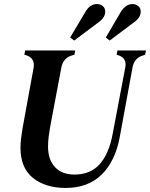

<svg xmlns="http://www.w3.org/2000/svg" viewBox="-20 -910 740 947"><path d="M304 17Q204 17 142.5 -32.5Q81 -82 81 -181Q81 -203 84 -227Q87 -251 91 -276L106 -358Q115 -408 125.5 -465.5Q136 -523 146 -577Q153 -624 108 -638L100 -640L104 -661H351L347 -640L336 -637Q292 -624 283 -579L227 -282Q223 -259 220 -235.5Q217 -212 217 -187Q217 -122 251.5 -85.5Q286 -49 347 -49Q426 -49 471.5 -100Q517 -151 535 -246L598 -578Q607 -624 562 -638L555 -640L559 -661H700L696 -640L687 -637Q643 -625 634 -579L571 -236Q549 -115 481.5 -49Q414 17 304 17ZM326 -725 401 -851Q413 -872 427.5 -881Q442 -890 458 -890Q475 -890 487 -880Q499 -870 499 -853Q499 -825 470 -803L346 -710ZM502 -725 575 -850Q600 -890 633 -890Q650 -890 662 -880Q674 -870 674 -853Q674 -825 645 -803L521 -710Z"/></svg>

Font: DeepMind Serif Text
Style: Italic
Weight: 400
Italic angle: -12°
Designer: Frank Grießhammer / Modifications: Colophon Foundry
Foundry: Colophon Foundry
Version: Version 5.003; ttfautohint (v1.8.2)